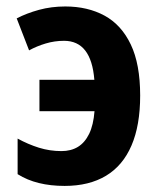

<svg xmlns="http://www.w3.org/2000/svg" viewBox="-20 -577 503 606"><path d="M184.1 9.8Q139.6 9.8 102.8 0.7Q65.9 -8.3 35.6 -27.3V-139.6Q68.4 -121.6 102.8 -110.8Q137.2 -100.1 173.8 -100.1Q204.1 -100.1 226.1 -113.5Q248 -127 261.5 -154.8Q274.9 -182.6 278.3 -226.1H104.5V-325.2H277.8Q272.9 -386.7 249 -417.5Q225.1 -448.2 182.1 -448.2Q152.3 -448.2 124 -439.7Q95.7 -431.2 71.8 -418L32.7 -519Q64 -535.2 103 -545.9Q142.1 -556.6 186 -556.6Q256.8 -556.6 310.1 -527.6Q363.3 -498.5 392.8 -436.5Q422.4 -374.5 422.4 -275.4Q422.4 -181.2 395 -117.7Q367.7 -54.2 314.5 -22.2Q261.2 9.8 184.1 9.8Z"/></svg>

Font: Open Sans SemiCondensed
Style: Bold
Weight: 700
Width: 4
Designer: Monotype Design Team
Foundry: Monotype Imaging Inc.
Version: Version 3.003